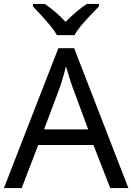

<svg xmlns="http://www.w3.org/2000/svg" viewBox="-20 -964 679 984"><path d="M545 0 459 -221H176L91 0H0L279 -717H360L638 0ZM352 -517Q349 -525 342 -546Q335 -567 328.5 -589.5Q322 -612 318 -624Q313 -604 307.5 -583.5Q302 -563 296.5 -546Q291 -529 287 -517L206 -301H432ZM272 -784Q259 -807 237 -833.5Q215 -860 191 -886Q167 -912 149 -931V-944H209Q235 -927 263 -903Q291 -879 316 -852Q343 -879 371 -903Q399 -927 425 -944H487V-931Q468 -912 443.5 -886Q419 -860 396.5 -833.5Q374 -807 362 -784Z"/></svg>

Font: Noto Sans Tai Tham
Style: Regular
Weight: 400
Designer: Monotype Design Team 2013. Revised by David WIlliams 2020
Foundry: Monotype Imaging Inc.
Version: Version 2.002